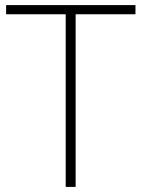

<svg xmlns="http://www.w3.org/2000/svg" viewBox="-20 -734 555 754"><path d="M277 0V-678H512V-714H4V-678H238V0Z"/></svg>

Font: Noto Sans Canadian Aboriginal ExtraLight
Style: Regular
Weight: 200
Designer: Monotype Design Team, Typotheque's Kevin King
Foundry: Monotype Imaging Inc.
Version: Version 2.004